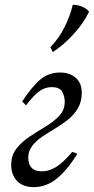

<svg xmlns="http://www.w3.org/2000/svg" viewBox="-20 -754 386 789"><path d="M153 -50Q182 -50 211 -68Q240 -86 277 -130L298 -122Q255 -53 212 -19Q169 15 119 15Q74 15 50 -10.5Q26 -36 26 -76Q26 -116 48 -144Q70 -172 103 -193.5Q136 -215 169 -235Q202 -255 224 -278.5Q246 -302 246 -336Q246 -358 235.5 -377Q225 -396 192 -396Q165 -396 141.5 -379Q118 -362 87 -321L71 -337Q112 -399 146 -427.5Q180 -456 227 -456Q266 -456 291 -434.5Q316 -413 316 -373Q316 -336 300 -309Q284 -282 259 -262Q234 -242 206 -225.5Q178 -209 153 -192Q128 -175 112 -154Q96 -133 96 -105Q96 -98 99 -84.5Q102 -71 114.5 -60.5Q127 -50 153 -50ZM279 -734Q296 -735 315.5 -727.5Q335 -720 346 -706Q325 -661 283.5 -615Q242 -569 197 -540L187 -560Q223 -597 246 -644Q269 -691 279 -734Z"/></svg>

Font: Bona Nova SC
Style: Italic
Weight: 400
Italic angle: -4°
Designer: Mateusz Machalski
Foundry: Capitalics
Version: Version 4.001; ttfautohint (v1.8.4.7-5d5b)